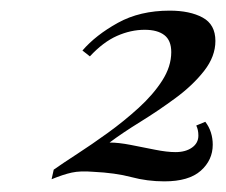

<svg xmlns="http://www.w3.org/2000/svg" viewBox="-20 -774 425 361"><path d="M299 -754Q337 -754 361 -741Q385 -728 385 -697Q385 -668 364 -641Q343 -614 310.5 -590Q278 -566 244 -545Q210 -524 186 -506Q203 -506 226 -501.5Q249 -497 271.5 -492.5Q294 -488 310 -488Q329 -488 341 -496.5Q353 -505 353 -519Q353 -530 349 -538L366 -545Q373 -536 376.5 -525Q380 -514 380 -502Q380 -473 357.5 -453Q335 -433 289 -433Q257 -433 227 -441Q197 -449 155 -451Q131 -453 115 -449.5Q99 -446 77 -437L81 -455Q98 -467 125 -484.5Q152 -502 182.5 -524Q213 -546 240.5 -571Q268 -596 285 -622.5Q302 -649 302 -676Q302 -698 289 -708Q276 -718 252 -718Q226 -718 200 -706.5Q174 -695 149 -668L135 -679Q160 -708 201.5 -731Q243 -754 299 -754Z"/></svg>

Font: Playfair Display SemiBold
Style: Italic
Weight: 600
Italic angle: -14°
Designer: Claus Eggers Sørensen
Foundry: Claus Eggers Sørensen
Version: Version 1.203